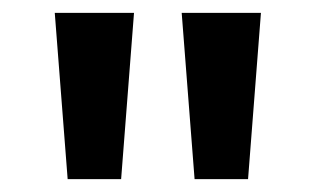

<svg xmlns="http://www.w3.org/2000/svg" viewBox="-20 -734 490 298"><path d="M85 -456H168L188 -714H65ZM282 -456H365L385 -714H262Z"/></svg>

Font: Noto Sans Khmer ExtraCondensed SemiBold
Style: Regular
Weight: 600
Width: 2
Designer: Danh Hong and the Monotype Design Team
Foundry: Monotype Imaging Inc.
Version: Version 2.004